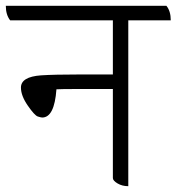

<svg xmlns="http://www.w3.org/2000/svg" viewBox="-45 -620 607 660"><path d="M542 -550H396V20Q375 20 359 10.5Q343 1 343 -8V-314H209Q168 -314 149 -313Q142 -216 100 -216Q96 -216 85 -219.5Q74 -223 50.5 -257Q27 -291 27 -319Q27 -356 96 -361Q142 -364 227 -364H343V-550H-10Q-25 -569 -25 -600H527Q542 -582 542 -550Z"/></svg>

Font: Karma Light
Style: Regular
Weight: 300
Designer: Joana Correia
Foundry: Indian Type Foundry
Version: Version 1.202;PS 1.0;hotconv 1.0.78;makeotf.lib2.5.61930; tt